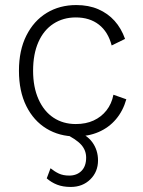

<svg xmlns="http://www.w3.org/2000/svg" viewBox="-20 -530 566 760"><path d="M282 -510Q331 -510 369 -493.5Q407 -477 433.5 -447.5Q460 -418 475 -376L422 -350Q408 -404 371.5 -432.5Q335 -461 280 -461Q230 -461 191.5 -436Q153 -411 132 -363.5Q111 -316 111 -250Q111 -185 132.5 -137Q154 -89 192 -64Q230 -39 280 -39Q320 -39 350.5 -53Q381 -67 401.5 -93Q422 -119 429 -155L480 -137Q467 -91 439 -58Q411 -25 370.5 -7.5Q330 10 280 10Q215 10 164 -21Q113 -52 84 -110.5Q55 -169 55 -250Q55 -331 84.5 -389.5Q114 -448 165 -479Q216 -510 282 -510ZM231 -4 266 -19Q322 1 345 32.5Q368 64 368 105Q368 150 337.5 180Q307 210 260 210Q229 210 206 201Q183 192 165 176L180 136Q196 149 213 157Q230 165 254 165Q284 165 302.5 146.5Q321 128 321 94Q321 65 301.5 43Q282 21 231 -4Z"/></svg>

Font: Kantumruy Pro Light
Style: Regular
Weight: 300
Version: Version 1.002